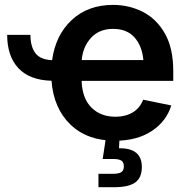

<svg xmlns="http://www.w3.org/2000/svg" viewBox="-20 -573 781 797"><path d="M457.5 11.2Q342.3 11.2 272.5 -55.9Q202.6 -123 193.8 -237.8Q103 -240.2 56.4 -290Q9.8 -339.8 9.8 -428.2H106.4Q106.4 -379.4 127 -352.3Q147.5 -325.2 196.3 -323.2Q210.4 -427.2 277.8 -490Q345.2 -552.7 449.2 -552.7Q516.1 -552.7 573 -523.7Q629.9 -494.6 664.6 -433.8Q699.2 -373 699.2 -277.3V-237.3H318.8Q321.3 -164.6 359.6 -126.5Q397.9 -88.4 459.5 -88.4Q501 -88.4 531 -106.4Q561 -124.5 574.2 -159.2L690.9 -135.3Q670.9 -69.3 609.9 -29.1Q548.8 11.2 457.5 11.2ZM319.3 -323.7H575.2Q569.8 -382.3 538.3 -417.7Q506.8 -453.1 449.7 -453.1Q391.6 -453.1 357.7 -415.8Q323.7 -378.4 319.3 -323.7ZM388.7 204.1V148.4H449.2Q473.6 148.4 483.9 141.4Q494.1 134.3 494.1 117.7Q494.1 100.6 483.9 93.8Q473.6 86.9 449.2 86.9H406.2L422.9 -22H476.1V0L474.1 42.5Q568.8 41 568.8 120.1Q568.8 164.6 541.5 184.3Q514.2 204.1 453.6 204.1Z"/></svg>

Font: Inter-SemiBold
Style: Regular
Weight: 600
Designer: Rasmus Andersson
Foundry: rsms
Version: Version 4.000;git-a52131595